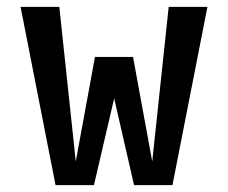

<svg xmlns="http://www.w3.org/2000/svg" viewBox="-20 -540 665 560"><path d="M142 0 40 -520H153L201 -69L257 -374H368L424 -69L472 -520H585L483 0H371L313 -253L254 0Z"/></svg>

Font: Iosevka Julsh Curly
Style: Bold
Weight: 700
Designer: Belleve Invis
Foundry: Belleve Invis
Version: Version 15.0.2; ttfautohint (v1.8.4)